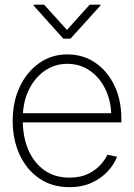

<svg xmlns="http://www.w3.org/2000/svg" viewBox="-20 -773 560 805"><path d="M271 11.7Q198.2 11.7 145 -24.7Q91.8 -61 62.5 -124Q33.2 -187 33.2 -266.6Q33.2 -346.2 63 -409.2Q92.8 -472.2 144.5 -508.5Q196.3 -544.9 262.2 -544.9Q328.6 -544.9 379.6 -510Q430.7 -475.1 459.7 -414.3Q488.8 -353.5 488.8 -275.9V-259.8H75.7Q76.7 -195.3 99.6 -142.8Q122.6 -90.3 166 -59.3Q209.5 -28.3 271 -28.3Q316.9 -28.3 349.1 -43.9Q381.3 -59.6 401.4 -82Q421.4 -104.5 430.7 -124.5L470.7 -115.7Q459.5 -85.4 433.1 -56.2Q406.7 -26.9 366 -7.6Q325.2 11.7 271 11.7ZM76.2 -298.3H446.3Q443.4 -357.4 419.2 -404.3Q395 -451.2 354.5 -478.3Q314 -505.4 262.2 -505.4Q211.9 -505.4 171.4 -478.8Q130.9 -452.1 105.5 -405.5Q80.1 -358.9 76.2 -298.3ZM165 -753.4 260.7 -647.5 356 -753.4H400.9V-749.5L275.4 -610.8H245.6L121.1 -749.5V-753.4Z"/></svg>

Font: Inter Display Extra Light
Style: Regular
Weight: 200
Designer: Rasmus Andersson
Foundry: rsms
Version: Version 4.000;git-4fc901f